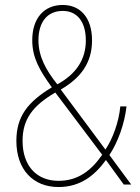

<svg xmlns="http://www.w3.org/2000/svg" viewBox="-20 -744 564 774"><path d="M233 -724C158 -724 110 -671 110 -582C110 -512 139 -461 189 -392C92 -333 46 -275 46 -176C46 -60 114 10 216 10C305 10 363 -38 407 -99L479 0H509L421 -119C456 -172 482 -245 490 -315H465C459 -251 434 -184 405 -141L225 -383C304 -429 351 -489 351 -581C351 -675 302 -724 233 -724ZM233 -700C292 -700 326 -655 326 -581C326 -505 288 -446 211 -404C165 -462 135 -516 135 -582C135 -654 170 -700 233 -700ZM203 -371 392 -120C348 -57 295 -15 216 -15C128 -15 71 -75 71 -176C71 -263 111 -317 203 -371Z"/></svg>

Font: Noto Sans Oriya Cond Thin
Style: Regular
Weight: 100
Width: 3
Designer: Amélie Bonet and Sol Matas
Foundry: Google LLC
Version: Version 2.006